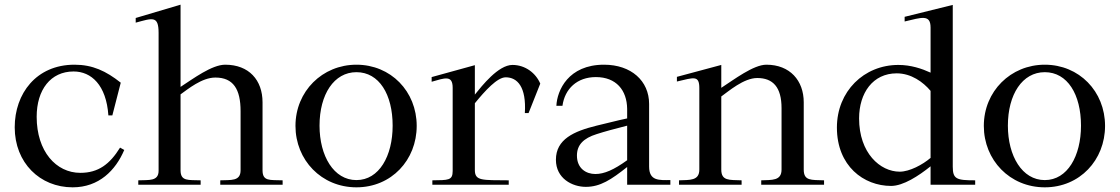

<svg xmlns="http://www.w3.org/2000/svg" viewBox="-20 -791 4794 822"><path d="M497 -437C434 -487 376 -514 299 -514C135 -514 43 -390 43 -246C43 -94 151 11 291 11C404 11 475 -62 512 -149L494 -159C450 -88 401 -51 324 -51C220 -51 137 -143 137 -291C137 -407 197 -485 295 -485C371 -485 435 -427 444 -297H461Z M1010 -315V-62C1010 -14 968 -21 923 -19V0H1190V-19C1135 -21 1104 -14 1104 -62V-353C1104 -448 1046 -514 944 -514C887 -514 807 -454 753 -419V-771L561 -714V-694C632 -713 659 -726 659 -650V-60C659 -14 617 -21 572 -19V0H839V-19C786 -21 753 -14 753 -62V-387C784 -409 844 -459 902 -459C979 -459 1010 -409 1010 -315Z M1506 11C1656 11 1764 -106 1764 -252C1764 -400 1653 -514 1506 -514C1360 -514 1245 -400 1245 -252C1245 -106 1356 11 1506 11ZM1348 -253C1348 -387 1410 -482 1506 -482C1603 -482 1661 -387 1661 -253C1661 -123 1603 -20 1506 -20C1409 -20 1348 -123 1348 -253Z M2227 -307H2243L2293 -433C2274 -478 2229 -513 2174 -513C2113 -513 2043 -423 2013 -386V-512L1828 -461V-441C1884 -457 1918 -471 1918 -415V-59C1918 -18 1899 -20 1831 -19V0H2158V-19C2044 -20 2013 -16 2013 -63V-349C2057 -403 2109 -460 2145 -460C2195 -460 2234 -419 2227 -307Z M2665 -325V-284C2621 -275 2582 -264 2534 -253C2437 -229 2360 -195 2360 -107C2360 -27 2430 9 2488 9C2550 9 2597 -22 2665 -76V0H2850V-20C2803 -20 2759 -15 2759 -78V-346C2759 -445 2682 -514 2566 -514C2413 -514 2365 -404 2362 -338H2388C2398 -411 2451 -461 2531 -461C2618 -461 2664 -405 2665 -325ZM2450 -125C2450 -170 2477 -199 2535 -217C2569 -228 2610 -239 2665 -253V-105C2608 -64 2567 -46 2529 -46C2489 -46 2450 -70 2450 -125Z M3326 -328V-65C3326 -16 3284 -21 3239 -19V0H3508V-19C3453 -21 3421 -16 3421 -65V-353C3421 -446 3362 -514 3261 -514C3206 -514 3122 -450 3068 -415V-513L2878 -462V-442C2951 -459 2974 -470 2974 -413V-65C2974 -16 2932 -21 2887 -19V0H3155V-19C3102 -21 3068 -16 3068 -65V-378C3099 -400 3164 -457 3222 -457C3289 -457 3326 -418 3326 -328Z M3964 -79V0H4155V-19C4075 -19 4059 -24 4059 -78V-770L3853 -719V-699C3925 -716 3964 -731 3964 -673V-480C3927 -497 3880 -513 3826 -513C3679 -513 3563 -400 3563 -245C3563 -80 3678 5 3795 5C3847 5 3913 -38 3964 -79ZM3658 -284C3658 -393 3717 -477 3819 -477C3881 -477 3932 -440 3964 -402V-115C3930 -86 3874 -56 3832 -56C3748 -56 3658 -136 3658 -284Z M4453 11C4603 11 4711 -106 4711 -252C4711 -400 4600 -514 4453 -514C4307 -514 4192 -400 4192 -252C4192 -106 4303 11 4453 11ZM4295 -253C4295 -387 4357 -482 4453 -482C4550 -482 4608 -387 4608 -253C4608 -123 4550 -20 4453 -20C4356 -20 4295 -123 4295 -253Z"/></svg>

Font: Ortica Linear
Style: Regular
Weight: 400
Designer: Benedetta Bovani
Foundry: Collletttivo
Version: Version 2.000;Glyphs 3.1.2 (3151)